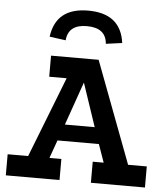

<svg xmlns="http://www.w3.org/2000/svg" viewBox="-56 -869 792 918"><g transform="rotate(5 340.0 -409.5)"><path d="M6.2 0V-101.2H104.5L255.5 -487.8H171.8V-589H400.2L584.2 -101.2H674V0H414.5V-101.2H467L436.5 -187.8H237.8L206.8 -101.2H264V0ZM266.5 -266.5H409.5L339.5 -474.5ZM330.5 -819Q176 -819 157.2 -678.8L235 -668.2Q241.5 -744.5 330.5 -744.5Q421.8 -744.5 427.8 -668.2L505.5 -678.8Q486.8 -819 330.5 -819Z"/></g></svg>

Font: Podkova VF Beta
Style: Regular
Weight: 400
Designer: Ilya Yudin
Foundry: Cyreal (www.cyreal.org)
Version: Version 2.100